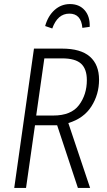

<svg xmlns="http://www.w3.org/2000/svg" viewBox="-20 -924 526 944"><path d="M316 -319 423 0H363L261 -308H152L108 0H50L147 -685H285Q377 -685 422 -645.5Q467 -606 467 -532Q467 -460 429.5 -401Q392 -342 316 -319ZM242 -356Q330 -356 368.5 -407.5Q407 -459 407 -530Q407 -585 378.5 -611Q350 -637 285 -637H198L158 -356ZM202 -796Q216 -846 248.5 -875Q281 -904 324 -904Q370 -904 396.5 -873.5Q423 -843 421 -792L385 -787Q379 -857 321 -857Q263 -857 237 -784Z"/></svg>

Font: Fira Sans Extra Condensed Light
Style: Italic
Weight: 300
Width: 3
Italic angle: -8°
Designer: Carrois Corporate & Edenspiekermann AG
Foundry: Carrois Corporate GbR & Edenspiekermann AG
Version: Version 4.203